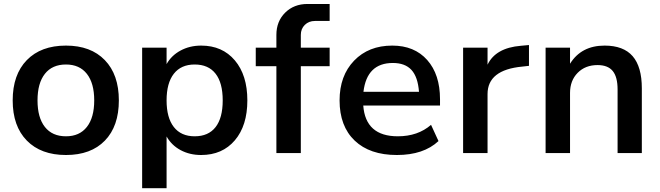

<svg xmlns="http://www.w3.org/2000/svg" viewBox="-20 -783 3378 982"><path d="M317.4 -549.8Q444.3 -549.8 516.1 -475.6Q587.9 -401.4 587.9 -269.5Q587.9 -137.7 516.6 -64Q445.3 9.8 317.4 9.8Q189.5 9.8 117.2 -64Q44.9 -137.7 44.9 -269.5Q44.9 -401.4 117.2 -475.6Q189.5 -549.8 317.4 -549.8ZM317.4 -85.9Q386.7 -85.9 424.3 -133.8Q461.9 -181.6 461.9 -269.5Q461.9 -357.4 424.3 -405.3Q386.7 -453.1 317.4 -453.1Q247.1 -453.1 209.5 -405.3Q171.9 -357.4 171.9 -269.5Q171.9 -181.6 209.5 -133.8Q247.1 -85.9 317.4 -85.9Z M1008.8 -549.8Q1117.2 -549.8 1181.2 -474.1Q1245.1 -398.4 1245.1 -269.5Q1245.1 -140.6 1181.2 -65.4Q1117.2 9.8 1008.8 9.8Q950.2 9.8 903.8 -15.1Q857.4 -40 832 -85V179.7H707V-539.1H832V-455.1Q856.4 -499 903.3 -524.4Q950.2 -549.8 1008.8 -549.8ZM975.6 -85.9Q1045.9 -85.9 1082.5 -132.8Q1119.1 -179.7 1119.1 -269.5Q1119.1 -359.4 1082.5 -406.2Q1045.9 -453.1 975.6 -453.1Q906.2 -453.1 869.1 -405.8Q832 -358.4 832 -269.5Q832 -180.7 869.1 -133.3Q906.2 -85.9 975.6 -85.9Z M1393.6 0V-444.3H1288.1V-539.1H1393.6V-604.5Q1393.6 -673.8 1438.5 -718.3Q1483.4 -762.7 1552.7 -762.7H1666V-675.8H1590.8Q1559.6 -675.8 1539.1 -655.8Q1518.6 -635.7 1518.6 -604.5V-539.1H1666V-444.3H1518.6V0Z M2009.8 9.8Q1871.1 9.8 1793.9 -64Q1716.8 -137.7 1716.8 -269.5Q1716.8 -395.5 1791 -472.7Q1865.2 -549.8 1986.3 -549.8Q2099.6 -549.8 2165 -476.1Q2230.5 -402.3 2230.5 -275.4V-243.2H1837.9Q1849.6 -85.9 2014.6 -85.9Q2117.2 -85.9 2184.6 -144.5L2222.7 -61.5Q2146.5 9.8 2009.8 9.8ZM1838.9 -313.5H2123Q2117.2 -389.6 2084.5 -425.3Q2051.8 -460.9 1989.3 -460.9Q1856.4 -460.9 1838.9 -313.5Z M2348.6 0V-539.1H2473.6V-452.1Q2514.6 -538.1 2643.6 -548.8L2685.5 -552.7V-446.3L2651.4 -442.4Q2473.6 -425.8 2473.6 -301.8V0Z M2770.5 0V-539.1H2895.5V-457Q2953.1 -549.8 3072.3 -549.8Q3168.9 -549.8 3215.8 -495.6Q3262.7 -441.4 3262.7 -331.1V0H3138.7V-325.2Q3138.7 -389.6 3113.8 -419.9Q3088.9 -450.2 3036.1 -450.2Q2973.6 -450.2 2934.6 -410.6Q2895.5 -371.1 2895.5 -307.6V0Z"/></svg>

Font: Min Sans SemiBold
Style: Regular
Weight: 600
Designer: Jinseong-Kim, NotoSansCJK, Nunito
Foundry: Jinseong-Kim
Version: Version 1.400;Glyphs 3.1.2 (3151)